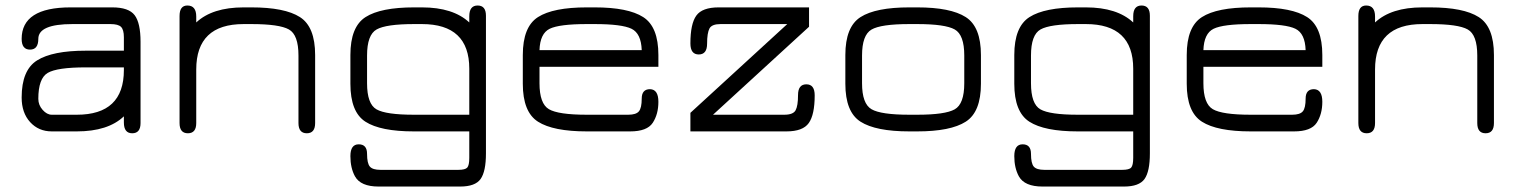

<svg xmlns="http://www.w3.org/2000/svg" viewBox="-20 -477 5511 697"><path d="M291 -232.4Q187.5 -232.4 153.3 -212.4Q119.1 -192.4 119.1 -118.2Q119.1 -95.7 134.8 -78.1Q150.4 -60.5 168 -60.5H258.8Q429.7 -60.5 429.7 -222.7V-232.4ZM291 -293H429.7V-341.8Q429.7 -369.1 419.4 -379.4Q409.2 -389.6 380.9 -389.6H243.2Q119.1 -389.6 119.1 -335.9Q119.1 -296.9 88.9 -296.9Q58.6 -296.9 58.6 -335.9Q58.6 -450.2 236.3 -450.2H387.7Q447.3 -450.2 468.8 -421.9Q490.2 -393.6 490.2 -325.2V-30.3Q490.2 6.8 460 6.8Q429.7 6.8 429.7 -32.2V-54.7Q372.1 0 258.8 0H168Q120.1 0 89.4 -33.7Q58.6 -67.4 58.6 -123Q58.6 -222.7 114.7 -257.8Q170.9 -293 291 -293Z M864.3 -389.6Q692.4 -389.6 692.4 -224.6V-30.3Q692.4 6.8 662.1 6.8Q631.8 6.8 631.8 -30.3V-418.9Q631.8 -457 660.2 -457Q692.4 -457 692.4 -417V-395.5Q751 -450.2 864.3 -450.2H892.6Q1013.7 -450.2 1068.8 -415Q1124 -379.9 1124 -277.3V-30.3Q1124 6.8 1093.8 6.8Q1063.5 6.8 1063.5 -30.3V-275.4Q1063.5 -350.6 1028.8 -370.1Q994.1 -389.6 892.6 -389.6Z M1744.1 80.1Q1744.1 145.5 1724.6 172.9Q1705.1 200.2 1650.4 200.2H1354.5Q1289.1 200.2 1268.6 163.1Q1252 132.8 1252 89.8Q1252 46.9 1282.2 46.9Q1312.5 46.9 1312.5 81.5Q1312.5 116.2 1322.8 127.9Q1333 139.6 1361.3 139.6H1643.6Q1668.9 139.6 1676.3 131.3Q1683.6 123 1683.6 95.7V0H1482.4Q1361.3 0 1306.6 -35.2Q1252 -70.3 1252 -172.9V-277.3Q1252 -379.9 1307.1 -415Q1362.3 -450.2 1483.4 -450.2H1511.7Q1625 -450.2 1683.6 -395.5V-418Q1683.6 -457 1713.9 -457Q1744.1 -457 1744.1 -419.9ZM1482.4 -60.5H1683.6V-227.5Q1683.6 -389.6 1511.7 -389.6H1483.4Q1381.8 -389.6 1347.2 -370.1Q1312.5 -350.6 1312.5 -275.4V-174.8Q1312.5 -99.6 1346.7 -80.1Q1380.9 -60.5 1482.4 -60.5Z M2370.1 -277.3V-234.4H1938.5V-174.8Q1938.5 -100.6 1972.7 -80.6Q2006.8 -60.5 2110.4 -60.5H2260.7Q2289.1 -60.5 2299.3 -72.8Q2309.6 -85 2309.6 -119.1Q2309.6 -153.3 2339.8 -153.3Q2370.1 -152.3 2370.1 -107.4Q2370.1 -62.5 2349.6 -31.2Q2329.1 0 2267.6 0H2110.4Q1988.3 0 1933.1 -35.2Q1877.9 -70.3 1877.9 -172.9V-277.3Q1877.9 -379.9 1933.1 -415Q1988.3 -450.2 2110.4 -450.2H2138.7Q2259.8 -450.2 2314.9 -415Q2370.1 -379.9 2370.1 -277.3ZM2138.7 -389.6H2110.4Q2010.7 -389.6 1975.6 -372.6Q1940.4 -355.5 1938.5 -294.9H2309.6Q2307.6 -355.5 2272.5 -372.6Q2237.3 -389.6 2138.7 -389.6Z M2568.4 -60.5H2827.1Q2859.4 -60.5 2868.2 -76.7Q2877 -92.8 2877 -131.8Q2877 -170.9 2907.2 -170.9Q2937.5 -170.9 2937.5 -130.9Q2937.5 -60.5 2916 -30.3Q2894.5 0 2835 0H2486.3V-67.4L2837.9 -389.6H2595.7Q2564.5 -389.6 2555.7 -374Q2546.9 -357.4 2546.9 -318.4Q2546.9 -279.3 2516.6 -279.3Q2486.3 -279.3 2486.3 -319.3Q2486.3 -390.6 2507.8 -420.4Q2529.3 -450.2 2588.9 -450.2H2917V-379.9Z M3309.6 0H3281.2Q3159.2 0 3104 -35.2Q3048.8 -70.3 3048.8 -172.9V-277.3Q3048.8 -379.9 3104 -415Q3159.2 -450.2 3281.2 -450.2H3309.6Q3430.7 -450.2 3485.8 -415Q3541 -379.9 3541 -277.3V-172.9Q3541 -70.3 3485.8 -35.2Q3430.7 0 3309.6 0ZM3281.2 -60.5H3309.6Q3411.1 -60.5 3445.8 -80.1Q3480.5 -99.6 3480.5 -174.8V-275.4Q3480.5 -350.6 3445.8 -370.1Q3411.1 -389.6 3309.6 -389.6H3281.2Q3177.7 -389.6 3143.6 -369.6Q3109.4 -349.6 3109.4 -275.4V-174.8Q3109.4 -100.6 3143.6 -80.6Q3177.7 -60.5 3281.2 -60.5Z M4154.3 80.1Q4154.3 145.5 4134.8 172.9Q4115.2 200.2 4060.5 200.2H3764.6Q3699.2 200.2 3678.7 163.1Q3662.1 132.8 3662.1 89.8Q3662.1 46.9 3692.4 46.9Q3722.7 46.9 3722.7 81.5Q3722.7 116.2 3732.9 127.9Q3743.2 139.6 3771.5 139.6H4053.7Q4079.1 139.6 4086.4 131.3Q4093.8 123 4093.8 95.7V0H3892.6Q3771.5 0 3716.8 -35.2Q3662.1 -70.3 3662.1 -172.9V-277.3Q3662.1 -379.9 3717.3 -415Q3772.5 -450.2 3893.6 -450.2H3921.9Q4035.2 -450.2 4093.8 -395.5V-418Q4093.8 -457 4124 -457Q4154.3 -457 4154.3 -419.9ZM3892.6 -60.5H4093.8V-227.5Q4093.8 -389.6 3921.9 -389.6H3893.6Q3792 -389.6 3757.3 -370.1Q3722.7 -350.6 3722.7 -275.4V-174.8Q3722.7 -99.6 3756.8 -80.1Q3791 -60.5 3892.6 -60.5Z M4780.3 -277.3V-234.4H4348.6V-174.8Q4348.6 -100.6 4382.8 -80.6Q4417 -60.5 4520.5 -60.5H4670.9Q4699.2 -60.5 4709.5 -72.8Q4719.7 -85 4719.7 -119.1Q4719.7 -153.3 4750 -153.3Q4780.3 -152.3 4780.3 -107.4Q4780.3 -62.5 4759.8 -31.2Q4739.3 0 4677.7 0H4520.5Q4398.4 0 4343.3 -35.2Q4288.1 -70.3 4288.1 -172.9V-277.3Q4288.1 -379.9 4343.3 -415Q4398.4 -450.2 4520.5 -450.2H4548.8Q4669.9 -450.2 4725.1 -415Q4780.3 -379.9 4780.3 -277.3ZM4548.8 -389.6H4520.5Q4420.9 -389.6 4385.7 -372.6Q4350.6 -355.5 4348.6 -294.9H4719.7Q4717.8 -355.5 4682.6 -372.6Q4647.5 -389.6 4548.8 -389.6Z M5143.6 -389.6Q4971.7 -389.6 4971.7 -224.6V-30.3Q4971.7 6.8 4941.4 6.8Q4911.1 6.8 4911.1 -30.3V-418.9Q4911.1 -457 4939.5 -457Q4971.7 -457 4971.7 -417V-395.5Q5030.3 -450.2 5143.6 -450.2H5171.9Q5293 -450.2 5348.1 -415Q5403.3 -379.9 5403.3 -277.3V-30.3Q5403.3 6.8 5373 6.8Q5342.8 6.8 5342.8 -30.3V-275.4Q5342.8 -350.6 5308.1 -370.1Q5273.4 -389.6 5171.9 -389.6Z"/></svg>

Font: Jura
Style: Medium
Weight: 500
Version: Version 2.6.1